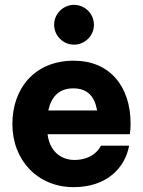

<svg xmlns="http://www.w3.org/2000/svg" viewBox="-20 -761 588 791"><path d="M285 -577C330 -577 367 -614 367 -659C367 -704 330 -741 285 -741C240 -741 203 -704 203 -659C203 -614 240 -577 285 -577ZM518 -251C518 -409 429 -511 284 -511C124 -511 31 -398 31 -250C31 -101 135 10 283 10C420 10 495 -69 512 -161H396C372 -115 324 -102 287 -102C227 -102 184 -142 176 -208H515C517 -223 518 -237 518 -251ZM282 -397C340 -397 370 -364 380 -306H179C191 -361 222 -397 282 -397Z"/></svg>

Font: Oakes Bold
Style: Regular
Weight: 700
Designer: Samuel Oakes
Foundry: Samuel Oakes
Version: Version 1.003;PS 001.003;hotconv 1.0.88;makeotf.lib2.5.64775